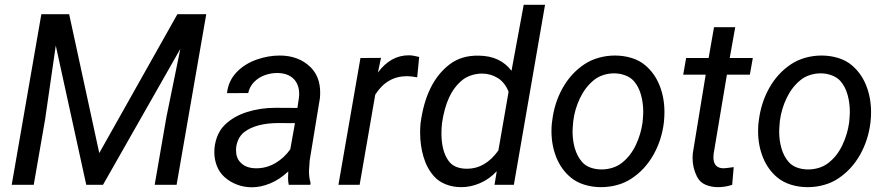

<svg xmlns="http://www.w3.org/2000/svg" viewBox="-20 -770 3695 800"><path d="M393.6 -132.3 719.2 -710.9H839.4L715.8 0H624.5L673.3 -281.7L731.4 -566.4L409.2 0H339.4L212.4 -580.1L168 -272.9L120.6 0H28.8L152.3 -710.9H268.1Z M1183.1 0Q1180.2 -14.2 1180.2 -27.8L1181.2 -55.7Q1145 -22 1106 -5.9Q1066.9 10.3 1029.3 10.3Q996.6 10.3 967 -1Q937.5 -12.2 915 -32.7Q894 -51.8 883.5 -78.9Q873 -106 873 -136.2Q873 -168.9 884.3 -199Q895.5 -229 916 -249Q953.1 -285.6 1009.3 -303.2Q1065.4 -320.8 1127.4 -320.8L1219.2 -320.3L1225.6 -362.8Q1226.6 -373.5 1226.6 -377.9Q1226.6 -418 1203.4 -441.4Q1180.2 -464.8 1137.7 -465.8Q1109.4 -466.3 1083.3 -456.8Q1057.1 -447.3 1038.6 -428.2Q1020 -409.2 1014.2 -382.3L925.8 -381.8Q931.2 -432.1 964.8 -468Q998.5 -503.9 1050.3 -522Q1097.7 -538.6 1145.5 -538.6Q1224.1 -538.6 1273.9 -490.2Q1314 -450.2 1314 -384.8Q1314 -369.1 1313 -361.3L1270.5 -102.5L1267.6 -61.5Q1266.6 -33.2 1273.9 -8.3L1272.9 0ZM1189.5 -147.9 1209 -256.8 1142.1 -257.3Q1047.4 -257.3 998.5 -220.2Q981.9 -208 972.7 -187.3Q963.4 -166.5 963.4 -144.5Q963.4 -111.3 982.4 -92.8Q1004.9 -68.8 1048.3 -68.8Q1090.3 -68.8 1127.2 -90.3Q1164.1 -111.8 1189.5 -147.9Z M1543.5 -375.5 1478.5 0H1390.1L1481.9 -528.3L1567.4 -528.8L1554.7 -467.8Q1607.4 -539.6 1683.6 -539.6Q1700.2 -539.6 1726.6 -532.7L1718.3 -447.8Q1692.4 -452.6 1675.8 -452.6Q1592.3 -452.6 1543.5 -375.5Z M2040.5 0 2049.8 -56.6Q2018.1 -22.9 1979.5 -6.6Q1940.9 9.8 1901.9 9.8Q1866.7 9.8 1836.9 -2.2Q1807.1 -14.2 1788.6 -35.2Q1758.8 -68.4 1744.6 -116.5Q1730.5 -164.6 1730.5 -216.8Q1730.5 -239.3 1732.4 -256.8Q1754.9 -426.3 1853 -501.5Q1903.3 -540 1975.6 -538.1Q2064 -537.1 2111.3 -475.1L2162.1 -750H2251L2121.1 0ZM1819.3 -214.8Q1819.3 -140.6 1849.1 -99.6Q1872.6 -66.9 1926.3 -66.9Q2002 -66.9 2056.6 -143.1L2099.1 -387.7Q2083.5 -426.8 2053.7 -445.1Q2023.9 -463.4 1988.3 -463.4Q1964.8 -463.4 1942.6 -455.8Q1920.4 -448.2 1905.3 -435.5Q1871.1 -407.2 1850.8 -362.8Q1830.6 -318.4 1821.8 -257.3Q1819.3 -235.4 1819.3 -214.8Z M2280.8 -266.6Q2289.6 -340.8 2324 -402.6Q2358.4 -464.4 2414.6 -502Q2441.4 -520 2474.6 -529.3Q2507.8 -538.6 2542 -538.6Q2579.1 -538.6 2612.1 -528.3Q2645 -518.1 2668.5 -498Q2708 -464.8 2728.3 -413.8Q2748.5 -362.8 2748.5 -303.2Q2748.5 -286.6 2747.1 -270.5L2746.1 -259.3Q2737.3 -186.5 2702.6 -125Q2668 -63.5 2611.8 -26.4Q2585 -8.3 2552 0.7Q2519 9.8 2484.4 9.8Q2447.8 9.8 2414.8 -0.5Q2381.8 -10.7 2358.4 -30.3Q2318.8 -63 2298.3 -113.5Q2277.8 -164.1 2277.8 -223.6Q2277.8 -239.3 2279.3 -255.4ZM2367.7 -254.9Q2365.7 -233.4 2365.7 -221.7Q2365.7 -184.6 2375.2 -151.9Q2384.8 -119.1 2404.8 -95.7Q2418 -80.1 2439.7 -72Q2461.4 -64 2486.3 -64Q2509.8 -64 2532.2 -71Q2554.7 -78.1 2572.3 -92.3Q2607.4 -120.1 2628.9 -165Q2650.4 -210 2657.2 -259.3L2658.2 -270.5Q2660.2 -292 2660.2 -303.7Q2660.2 -340.8 2650.9 -374.5Q2641.6 -408.2 2621.6 -431.6Q2607.9 -447.3 2585.7 -455.8Q2563.5 -464.4 2538.6 -464.4Q2515.1 -464.4 2492.9 -457Q2470.7 -449.7 2453.6 -435.5Q2418.5 -406.7 2396.7 -361.3Q2375 -315.9 2368.7 -266.6Z M3030.8 0Q3002.4 9.8 2971.7 9.8Q2942.9 9.8 2919.2 -0.5Q2895.5 -10.7 2883.8 -34.7Q2865.7 -70.8 2865.7 -111.8Q2865.7 -117.7 2866.7 -131.3L2920.4 -459H2826.7L2838.9 -528.3H2932.6L2955.1 -656.7H3043.5L3020.5 -528.3H3116.7L3104.5 -459H3008.8L2953.6 -129.9Q2952.6 -119.1 2952.6 -114.7Q2952.6 -69.3 2994.6 -68.8Q3002.9 -68.8 3037.1 -73.7Z M3141.6 -266.6Q3150.4 -340.8 3184.8 -402.6Q3219.2 -464.4 3275.4 -502Q3302.2 -520 3335.4 -529.3Q3368.7 -538.6 3402.8 -538.6Q3439.9 -538.6 3472.9 -528.3Q3505.9 -518.1 3529.3 -498Q3568.8 -464.8 3589.1 -413.8Q3609.4 -362.8 3609.4 -303.2Q3609.4 -286.6 3607.9 -270.5L3606.9 -259.3Q3598.1 -186.5 3563.5 -125Q3528.8 -63.5 3472.7 -26.4Q3445.8 -8.3 3412.8 0.7Q3379.9 9.8 3345.2 9.8Q3308.6 9.8 3275.6 -0.5Q3242.7 -10.7 3219.2 -30.3Q3179.7 -63 3159.2 -113.5Q3138.7 -164.1 3138.7 -223.6Q3138.7 -239.3 3140.1 -255.4ZM3228.5 -254.9Q3226.6 -233.4 3226.6 -221.7Q3226.6 -184.6 3236.1 -151.9Q3245.6 -119.1 3265.6 -95.7Q3278.8 -80.1 3300.5 -72Q3322.3 -64 3347.2 -64Q3370.6 -64 3393.1 -71Q3415.5 -78.1 3433.1 -92.3Q3468.3 -120.1 3489.7 -165Q3511.2 -210 3518.1 -259.3L3519 -270.5Q3521 -292 3521 -303.7Q3521 -340.8 3511.7 -374.5Q3502.4 -408.2 3482.4 -431.6Q3468.8 -447.3 3446.5 -455.8Q3424.3 -464.4 3399.4 -464.4Q3376 -464.4 3353.8 -457Q3331.5 -449.7 3314.5 -435.5Q3279.3 -406.7 3257.6 -361.3Q3235.8 -315.9 3229.5 -266.6Z"/></svg>

Font: Mardoto
Style: Italic
Weight: 400
Italic angle: -12°
Designer: Christian Robertson, Vahan Hovhannisyan
Foundry: Google
Version: Version 1.000